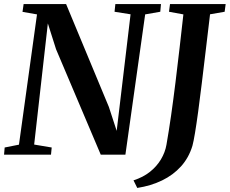

<svg xmlns="http://www.w3.org/2000/svg" viewBox="-27 -763 1133 947"><path d="M-7 0 -4 -35.5 66.5 -49.5 155.5 -692 84 -704.5 89.5 -743H299L510 -235.5L548.5 -117.5L617 -692.5L538 -705L542 -743H767L763.5 -705L689 -692L591.5 0H470L249.5 -520L209 -647.5L141.5 -50L228 -35.5L224.5 0ZM650 164 631.5 126.5Q678.5 111.5 712.2 84.8Q746 58 766.8 23.2Q787.5 -11.5 794 -49Q805.5 -114.5 816.8 -193Q828 -271.5 838.5 -356.5Q849 -441.5 858.8 -527Q868.5 -612.5 877.5 -692L806.5 -705L811.5 -743H1086L1081 -705L1009 -692.5Q998 -601 987.8 -514.5Q977.5 -428 968.2 -351.5Q959 -275 950.5 -212.8Q942 -150.5 934.8 -107Q927.5 -63.5 922 -43.5Q904 15.5 865.5 58Q827 100.5 772.2 127Q717.5 153.5 650 164Z"/></svg>

Font: Merriweather 60pt SemiBold
Style: Italic
Weight: 600
Italic angle: -7.8°
Version: Version 2.101